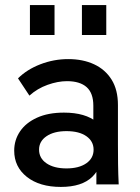

<svg xmlns="http://www.w3.org/2000/svg" viewBox="-20 -727 551 757"><path d="M360 0V-173L348 -207V-310Q348 -360 321.5 -383.5Q295 -407 244 -407Q208 -407 167.5 -392.5Q127 -378 96 -350L51 -418Q86 -453 139 -473.5Q192 -494 249 -494Q307 -494 351 -473.5Q395 -453 420 -413Q445 -373 445 -313V-157Q445 -118 445.5 -79Q446 -40 448 0ZM220 10Q136 10 86 -29.5Q36 -69 36 -133Q36 -175 59 -209Q82 -243 126 -263Q170 -283 232 -283Q317 -283 362.5 -245Q408 -207 408 -144H385Q385 -70 344 -30Q303 10 220 10ZM242 -63Q291 -63 320 -83Q349 -103 349 -137Q349 -170 320.5 -190Q292 -210 242 -210Q193 -210 163.5 -190Q134 -170 134 -137Q134 -103 163.5 -83Q193 -63 242 -63ZM303 -589V-707H399V-589ZM98 -589V-707H195V-589Z"/></svg>

Font: SUSE Medium
Style: Regular
Weight: 500
Designer: Rene Bieder
Foundry: SUSE
Version: Version 1.000